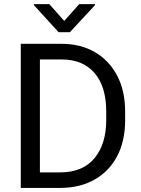

<svg xmlns="http://www.w3.org/2000/svg" viewBox="-20 -927 696 947"><path d="M274.9 0H82.5V-710.9H283.7Q377 -710.9 447.5 -670.2Q518.1 -629.4 557.6 -554.4Q597.2 -479.5 597.2 -376.5V-334Q597.2 -231 557.6 -156.2Q518.1 -81.5 445.8 -40.8Q373.5 0 274.9 0ZM283.7 -633.8H176.8V-76.7H274.9Q388.7 -76.7 446.3 -147Q503.9 -217.3 503.9 -334V-377.4Q503.9 -500 446.3 -566.9Q388.7 -633.8 283.7 -633.8ZM223.1 -906.7 296.9 -823.7 370.6 -906.7H448.7V-901.9L324.7 -768.1H269L147 -901.9V-906.7Z"/></svg>

Font: Vazirmatn RD
Style: Regular
Weight: 400
Designer: Saber Rastikerdar
Foundry: Saber Rastikerdar
Version: Version 32.102